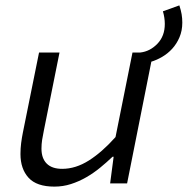

<svg xmlns="http://www.w3.org/2000/svg" viewBox="-20 -681 697 713"><path d="M182 12Q116 12 86 -21Q56 -54 56 -109Q56 -130 58.5 -149.5Q61 -169 65 -189L125 -486H201L143 -197Q139 -178 136.5 -162Q134 -146 134 -129Q134 -93 153.5 -73.5Q173 -54 211 -54Q261 -54 310 -85Q359 -116 409 -172L472 -486H501Q537 -490 564.5 -518.5Q592 -547 592 -592Q592 -615 585 -639L646 -661Q652 -643 654.5 -628Q657 -613 657 -597Q657 -567 646.5 -542.5Q636 -518 619.5 -500Q603 -482 582.5 -470Q562 -458 542 -452L452 0H389L402 -99H398Q376 -78 351.5 -58Q327 -38 300 -22.5Q273 -7 243.5 2.5Q214 12 182 12Z"/></svg>

Font: Source Code Pro
Style: Italic
Weight: 400
Italic angle: -11°
Monospace: yes
Designer: Paul D. Hunt, Teo Tuominen
Foundry: Adobe Systems Incorporated
Version: Version 1.050;PS 1.000;hotconv 16.6.51;makeotf.lib2.5.65220